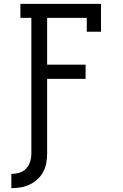

<svg xmlns="http://www.w3.org/2000/svg" viewBox="-20 -755 640 998"><path d="M39 223V149Q60 149 80.5 143Q101 137 115.5 121.5Q130 106 136.5 85.5Q143 65 143 44V-662H86V-735H505V-590H431V-662H225V-419H425V-345H225V44Q225 69 220.5 93Q216 117 204.5 138.5Q193 160 174.5 177Q156 194 134 204.5Q112 215 87.5 219Q63 223 39 223Z"/></svg>

Font: Iosevka Etoile
Style: Regular
Weight: 400
Designer: Belleve Invis
Foundry: Belleve Invis
Version: Version 33.2.4